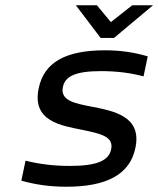

<svg xmlns="http://www.w3.org/2000/svg" viewBox="-20 -700 601 729"><path d="M292 -207C365 -192 412 -181 402 -133C393 -90 348 -70 245 -70C185 -70 128 -77 77 -90L61 -14C115 1 169 9 232 9C384 9 473 -37 494 -138C520 -260 410 -279 323 -296C268 -307 207 -317 219 -370C227 -410 266 -430 364 -430C423 -430 477 -423 525 -410L541 -486C490 -501 439 -509 378 -509C229 -509 147 -463 127 -365C100 -238 215 -223 292 -207ZM268 -680 362 -556H413L561 -680H482L401 -616L348 -680Z"/></svg>

Font: LT Wave Text Italic
Style: Regular
Weight: 400
Designer: Daniel Lyons
Version: Version 2.5 (Glyphs App)